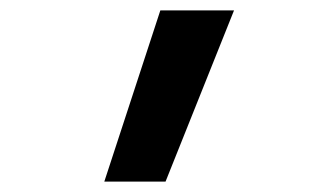

<svg xmlns="http://www.w3.org/2000/svg" viewBox="-20 -792 640 370"><path d="M181 -442 289 -772H431L299 -442Z"/></svg>

Font: Iosevka Fixed Extended
Style: Bold
Weight: 700
Width: 7
Monospace: yes
Designer: Belleve Invis
Foundry: Belleve Invis
Version: Version 24.1.1; ttfautohint (v1.8.4)